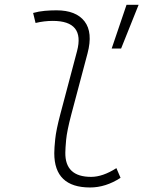

<svg xmlns="http://www.w3.org/2000/svg" viewBox="-20 -786 626 815"><path d="M362.3 9.8Q210.4 9.8 210.4 -135.7Q210.4 -157.2 214.4 -195.6Q218.3 -233.9 235.8 -300.3L307.1 -569.3Q340.8 -697.3 204.1 -697.3Q167.5 -697.3 130.9 -688.5L120.6 -731Q145 -737.8 169.9 -740Q194.8 -742.2 219.7 -742.2Q302.7 -742.2 338.9 -695.3Q375 -648.4 351.6 -559.6L282.7 -300.3Q264.2 -230 260.7 -192.1Q257.3 -154.3 257.3 -138.2Q255.9 -35.2 366.7 -35.2Q416 -35.2 474.1 -72.3L491.7 -31.2Q428.7 9.8 362.3 9.8ZM454.1 -580.1 517.1 -765.6H568.4L494.1 -580.1Z"/></svg>

Font: Cascadia Code NF ExtraLight
Style: Italic
Weight: 200
Italic angle: -10°
Monospace: yes
Designer: Aaron Bell
Foundry: Saja Typeworks
Version: Version 2404.023; ttfautohint (v1.8.4)